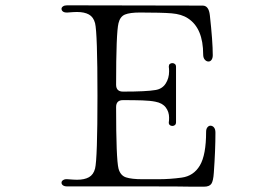

<svg xmlns="http://www.w3.org/2000/svg" viewBox="-20 -701 1040 721"><path d="M232 -1Q222 -1 216.5 -5Q211 -9 211 -15Q211 -21 217.5 -25Q224 -29 234 -28Q258 -26 269 -26Q297 -26 314 -35.5Q331 -45 337 -68Q346 -104 346 -341Q346 -578 337 -614Q331 -637 314 -646.5Q297 -656 269 -656Q258 -656 234 -654H230Q221 -654 216 -658Q211 -662 211 -668Q211 -673 216.5 -677Q222 -681 232 -681L741 -680Q764 -680 768 -644Q779 -545 779 -494Q779 -483 774.5 -476.5Q770 -470 763 -470Q755 -470 749 -477Q743 -484 743 -496Q743 -595 686 -632Q662 -648 624 -651Q586 -654 506 -654Q468 -654 449.5 -646.5Q431 -639 425 -614Q416 -578 416 -383Q416 -357 442 -357Q530 -357 564 -363Q589 -367 602 -387Q615 -407 615 -433Q615 -444 614 -449V-452Q614 -458 618 -461Q622 -464 627 -464Q633 -464 637 -460.5Q641 -457 641 -450V-242Q641 -235 637 -231.5Q633 -228 627 -228Q621 -228 617 -232Q613 -236 614 -243Q615 -248 615 -259Q615 -281 602.5 -297.5Q590 -314 564 -319Q545 -323 515 -324Q485 -325 442 -325Q416 -325 416 -299Q416 -104 425 -68Q432 -42 453 -35Q474 -28 515 -28H575Q618 -28 662 -34Q707 -40 730.5 -79.5Q754 -119 754 -206Q754 -217 759 -223Q764 -229 770 -229Q778 -229 783.5 -222.5Q789 -216 789 -203Q789 -137 783 -53Q781 -21 773.5 -10.5Q766 0 746 0H700Q660 -1 530 -1Z"/></svg>

Font: Hina Mincho
Style: Regular
Weight: 400
Designer: satsuyako
Foundry: satsuyako
Version: Version 1.100